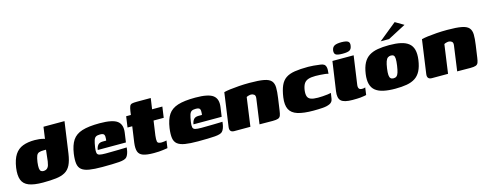

<svg xmlns="http://www.w3.org/2000/svg" viewBox="-26 -1202 4585 1809"><g transform="rotate(-15 2266.5 -297.0)"><path d="M234 2Q146 2 96.5 -17.5Q47 -37 30.5 -81Q14 -125 24 -198Q36 -278 65.5 -323Q95 -368 143.5 -386.5Q192 -405 260 -405Q282 -405 303.5 -402.5Q325 -400 344 -395Q363 -390 377.5 -383Q392 -376 400 -367L351 -349L373 -505H578L535 -201Q525 -132 505 -91.5Q485 -51 450 -31Q415 -11 362 -4.5Q309 2 234 2ZM265 -102Q279 -102 289.5 -106.5Q300 -111 307.5 -120Q315 -129 319.5 -143.5Q324 -158 327 -178L340 -290Q338 -290 335 -290Q332 -290 328 -290Q324 -290 318 -290Q287 -290 270.5 -283.5Q254 -277 246 -257.5Q238 -238 232 -198Q227 -158 229.5 -137.5Q232 -117 241.5 -109.5Q251 -102 265 -102Z M811 5Q733 5 684.5 -3Q636 -11 611 -31.5Q586 -52 580.5 -89Q575 -126 583 -185Q595 -267 626 -313.5Q657 -360 720 -380Q783 -400 891 -400Q1018 -400 1063.5 -365Q1109 -330 1098 -253L1085 -161H810Q814 -189 828.5 -207.5Q843 -226 876 -226H910L912 -242Q915 -268 908 -282.5Q901 -297 868 -297Q842 -297 828 -289Q814 -281 806.5 -258Q799 -235 792 -189Q787 -154 791 -137Q795 -120 814.5 -115Q834 -110 874 -110Q890 -110 922 -110.5Q954 -111 989 -111.5Q1024 -112 1050 -113Q1076 -114 1080 -114L1077 -91Q1075 -74 1067.5 -53.5Q1060 -33 1049 -22Q1032 -4 975.5 0.5Q919 5 811 5Z M1315 4Q1246 4 1210 -9Q1174 -22 1163.5 -53Q1153 -84 1160 -138L1182 -293H1136L1151 -399H1197L1202 -435Q1207 -467 1213.5 -482Q1220 -497 1235.5 -501Q1251 -505 1283 -505H1419Q1418 -499 1417.5 -493.5Q1417 -488 1416 -482L1404 -399H1504L1489 -293H1390L1370 -153Q1365 -113 1369 -93.5Q1373 -74 1410 -74Q1418 -74 1435 -76Q1452 -78 1459 -80L1449 -8Q1441 -7 1404.5 -1.5Q1368 4 1315 4Z M1745 5Q1667 5 1618.5 -3Q1570 -11 1545 -31.5Q1520 -52 1514.5 -89Q1509 -126 1517 -185Q1529 -267 1560 -313.5Q1591 -360 1654 -380Q1717 -400 1825 -400Q1952 -400 1997.5 -365Q2043 -330 2032 -253L2019 -161H1744Q1748 -189 1762.5 -207.5Q1777 -226 1810 -226H1844L1846 -242Q1849 -268 1842 -282.5Q1835 -297 1802 -297Q1776 -297 1762 -289Q1748 -281 1740.5 -258Q1733 -235 1726 -189Q1721 -154 1725 -137Q1729 -120 1748.5 -115Q1768 -110 1808 -110Q1824 -110 1856 -110.5Q1888 -111 1923 -111.5Q1958 -112 1984 -113Q2010 -114 2014 -114L2011 -91Q2009 -74 2001.5 -53.5Q1994 -33 1983 -22Q1966 -4 1909.5 0.5Q1853 5 1745 5Z M2099 0Q2050 0 2057 -51L2103 -379Q2125 -385 2163.5 -390Q2202 -395 2251.5 -398.5Q2301 -402 2354 -402Q2444 -402 2494 -392.5Q2544 -383 2564.5 -359.5Q2585 -336 2586 -296Q2587 -256 2578 -194L2561 -75Q2557 -45 2550.5 -28.5Q2544 -12 2527 -5.5Q2510 1 2474 1L2345 0L2379 -244Q2383 -272 2369 -282Q2355 -292 2340 -292Q2330 -292 2316.5 -288.5Q2303 -285 2295 -280L2256 0Z M2870 7Q2774 7 2717 -11Q2660 -29 2638.5 -71.5Q2617 -114 2627 -187Q2637 -256 2656 -299Q2675 -342 2708.5 -365Q2742 -388 2795.5 -396.5Q2849 -405 2928 -405Q2954 -405 2979.5 -402.5Q3005 -400 3045 -395Q3065 -393 3078.5 -384.5Q3092 -376 3097 -355Q3102 -334 3096 -292Q3086 -296 3063.5 -298.5Q3041 -301 3016 -302.5Q2991 -304 2971 -304Q2927 -304 2900 -294.5Q2873 -285 2859 -263Q2845 -241 2839 -202Q2834 -164 2841.5 -141.5Q2849 -119 2873.5 -109.5Q2898 -100 2942 -100Q2962 -100 2988 -101.5Q3014 -103 3037 -106Q3060 -109 3071 -112L3063 -59Q3059 -26 3031 -12.5Q3003 1 2961 4Q2919 7 2870 7Z M3252 5Q3170 5 3141 -22Q3112 -49 3122 -116L3163 -399H3370L3331 -124Q3327 -99 3335 -86Q3343 -73 3364 -73Q3381 -73 3388 -75.5Q3395 -78 3397 -79L3387 -7Q3382 -6 3369 -3Q3356 0 3328.5 2.5Q3301 5 3252 5ZM3274 -440Q3225 -440 3208 -451.5Q3191 -463 3195 -494Q3200 -524 3221.5 -536Q3243 -548 3292 -548Q3338 -547 3354.5 -535Q3371 -523 3366 -494Q3362 -463 3343 -451.5Q3324 -440 3274 -440Z M3669 7Q3603 7 3555 -3.5Q3507 -14 3477.5 -37.5Q3448 -61 3437 -101Q3426 -141 3434 -199Q3443 -263 3464.5 -303.5Q3486 -344 3521 -366Q3556 -388 3604.5 -396.5Q3653 -405 3717 -405Q3783 -405 3830 -394.5Q3877 -384 3906 -360.5Q3935 -337 3945.5 -297.5Q3956 -258 3948 -199Q3939 -135 3918 -94.5Q3897 -54 3863 -32Q3829 -10 3781 -1.5Q3733 7 3669 7ZM3678 -92Q3696 -92 3707.5 -101.5Q3719 -111 3726.5 -134Q3734 -157 3740 -199Q3746 -241 3745 -264.5Q3744 -288 3735 -297Q3726 -306 3708 -306Q3691 -306 3678 -297Q3665 -288 3656.5 -264.5Q3648 -241 3642 -199Q3636 -157 3638 -134Q3640 -111 3650 -101.5Q3660 -92 3678 -92ZM3650 -460 3824 -601 3907 -552 3732 -460Z M4027 0Q3978 0 3985 -51L4031 -379Q4053 -385 4091.5 -390Q4130 -395 4179.5 -398.5Q4229 -402 4282 -402Q4372 -402 4422 -392.5Q4472 -383 4492.5 -359.5Q4513 -336 4514 -296Q4515 -256 4506 -194L4489 -75Q4485 -45 4478.5 -28.5Q4472 -12 4455 -5.5Q4438 1 4402 1L4273 0L4307 -244Q4311 -272 4297 -282Q4283 -292 4268 -292Q4258 -292 4244.5 -288.5Q4231 -285 4223 -280L4184 0Z"/></g></svg>

Font: Genos Thin Black
Style: Italic
Weight: 900
Italic angle: -8°
Version: Version 1.010